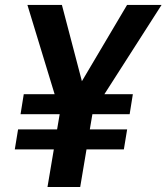

<svg xmlns="http://www.w3.org/2000/svg" viewBox="-20 -747 665 767"><path d="M625.4 -727.3H487.6L307.2 -422.6L227.3 -727.3H89.5L198.2 -370.7H74.9L62.1 -290.8H218.4L208.1 -230.1H52.2L39.1 -150.2H195L169.7 0H300.4L325.6 -150.2H474.8L487.9 -230.1H338.8L349.1 -290.8H497.9L510.7 -370.7H397Z"/></svg>

Font: TID UI Semi Bold
Style: Italic
Weight: 600
Italic angle: -9.39999°
Designer: The TID Project Authors
Foundry: Bakken & Bæck
Version: Version 1.001;hotconv 1.0.109;makeotfexe 2.5.65596